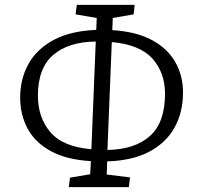

<svg xmlns="http://www.w3.org/2000/svg" viewBox="-20 -750 818 790"><path d="M263 20 268 -19 351 -33 354 -87Q253 -93 188.5 -128.5Q124 -164 93.5 -221Q63 -278 63 -348Q63 -426 97.5 -487.5Q132 -549 201.5 -586Q271 -623 376 -627L378 -676L291 -691L296 -730H534L530 -691L444 -676L442 -626Q540 -620 604.5 -585.5Q669 -551 701 -495Q733 -439 733 -370Q733 -287 697.5 -224Q662 -161 592.5 -125Q523 -89 421 -86L419 -32L515 -20L510 20ZM356 -136 374 -579Q262 -578 199 -524Q136 -470 136 -356Q136 -267 187 -206.5Q238 -146 356 -136ZM422 -133Q535 -135 597 -190.5Q659 -246 659 -364Q659 -450 608 -508Q557 -566 440 -577Z"/></svg>

Font: Literata 12pt Light
Style: Italic
Weight: 300
Italic angle: -2°
Designer: Latin by Veronika Burian and Jose Scaglione. Greek by Irene Vlachou. Cyrillic by Vera Evstafieva
Foundry: TypeTogether
Version: Version 3.002